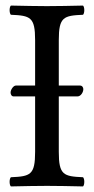

<svg xmlns="http://www.w3.org/2000/svg" viewBox="-20 -667 337 689"><path d="M191 -122V-321H258C270 -321 279 -336 279 -347C279 -352 276 -360 267 -360H191V-523C191 -606 208 -611 278 -614C284 -620 284 -641 278 -647C234 -646 186.5 -645 148 -645C114.5 -645 66 -646 19 -647C13 -641 13 -620 19 -614C89 -611 106 -606 106 -523V-360H37C28 -360 18 -345 18 -335C18 -329 21 -321 29 -321H106V-122C106 -39 89 -34 19 -31C13 -25 13 -4 19 2C64 1 112.7 0 149 0C184.6 0 233 1 278 2C284 -4 284 -25 278 -31C208 -34 191 -39 191 -122Z"/></svg>

Font: Libertinus Serif
Style: Regular
Weight: 400
Designer: Philipp H. Poll
Foundry: Khaled Hosny
Version: Version 6.2